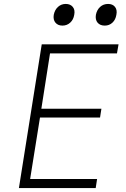

<svg xmlns="http://www.w3.org/2000/svg" viewBox="-20 -955 640 975"><path d="M76 0 192 -730H582L574 -684H234L190 -403H495L488 -358H183L133 -46H473L466 0ZM512 -825Q488 -825 475.5 -840Q463 -855 467 -880Q472 -905 488.5 -920Q505 -935 529 -935Q552 -935 564 -920Q576 -905 571 -880Q567 -855 551 -840Q535 -825 512 -825ZM297 -825Q274 -825 261.5 -840Q249 -855 253 -880Q258 -905 274.5 -920Q291 -935 314 -935Q337 -935 349.5 -920Q362 -905 357 -880Q353 -855 336.5 -840Q320 -825 297 -825Z"/></svg>

Font: JetBrains Mono NL Thin
Style: Italic
Weight: 100
Italic angle: -9°
Monospace: yes
Designer: Philipp Nurullin, Konstantin Bulenkov
Foundry: JetBrains
Version: Version 2.305; ttfautohint (v1.8.4.7-5d5b)